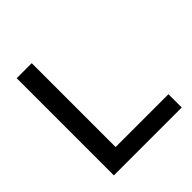

<svg xmlns="http://www.w3.org/2000/svg" viewBox="-194 -875 1020 1020"><g transform="rotate(-45 316.5 -365.0)"><path d="M85 0V-730H198V-100H595V0Z"/></g></svg>

Font: M PLUS 1 Medium
Style: Regular
Weight: 500
Designer: Coji Morishita
Foundry: UNDERFOREST DESIGN
Version: Version 1.001